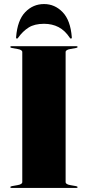

<svg xmlns="http://www.w3.org/2000/svg" viewBox="-20 -928 434 948"><path d="M304 -29Q304 -18 327 -14L355 -9Q363 -7.5 363 -4Q363 0 357 0H37Q31 0 31 -4Q31 -7.5 39 -9L67 -14Q90 -18 90 -29V-671Q90 -682 67 -686L39 -691Q31 -692.5 31 -696Q31 -700 37 -700H357Q363 -700 363 -696Q363 -692.5 355 -691L327 -686Q304 -682 304 -671ZM197.5 -810.5Q150.5 -810.5 121.5 -792.2Q92.5 -774 69 -741Q67 -737.5 64 -737.5Q58.5 -737.5 59.5 -744.5Q66 -828 104.5 -868Q143 -908 197.5 -908Q250.5 -908 289.2 -868Q328 -828 334.5 -744.5Q335.5 -737.5 330 -737.5Q327 -737.5 325 -741Q300.5 -778 269 -794.2Q237.5 -810.5 197.5 -810.5Z"/></svg>

Font: Fraunces 144pt S000 Black
Style: Regular
Weight: 900
Version: Version 1.000; ttfautohint (v1.8.3)